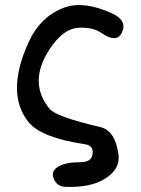

<svg xmlns="http://www.w3.org/2000/svg" viewBox="-20 -533 554 754"><path d="M286.1 -423.8Q227.1 -419.4 174.8 -339.8Q89.4 -209.5 174.8 -105.5Q200.7 -74.2 375 -33.7Q432.6 -20 445.3 74.2Q453.1 132.3 389.6 170.4Q333 204.6 235.8 200.7Q200.2 199.2 189 162.6Q181.2 136.7 210.9 120.1Q240.2 104 294.4 104Q336.9 104 342.8 76.2Q350.1 39.1 314.9 33.7Q142.1 7.8 92.8 -52.7Q1 -165.5 91.8 -366.2Q139.6 -470.2 234.4 -503.9Q309.1 -530.3 418 -481.4Q482.4 -452.6 458 -403.8Q437.5 -362.8 378.9 -403.3Q343.3 -427.7 286.1 -423.8Z"/></svg>

Font: Comic Relief
Style: Regular
Weight: 400
Designer: Jeff Davis
Foundry: Loudifier
Version: Version 1.0